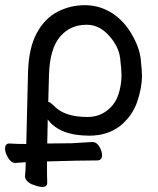

<svg xmlns="http://www.w3.org/2000/svg" viewBox="-27 -513 625 760"><path d="M140 227Q126 227 98 216Q72 203 72 184Q74 169 75 129L33 132Q17 132 5 111.5Q-7 91 -7 75Q-7 55 11 55Q34 57 77 57L84 -229Q87 -324 118.5 -382Q150 -440 200 -466Q252 -493 310 -492.5Q368 -492 417 -461Q464 -430 494.5 -377.5Q525 -325 530 -279Q535 -233 535 -215Q535 -164 515.5 -108.5Q496 -53 448 -14Q398 24 327 24Q209 24 162 -40L160 55L256 54L339 49Q355 49 366 67Q377 85 377 102Q377 121 359 122Q292 122 159 126Q159 197 160 210Q160 227 140 227ZM319 -50Q363 -50 395.5 -74.5Q428 -99 441 -137Q454 -175 454 -216Q454 -237 448.5 -283Q443 -329 404.5 -372Q366 -415 316 -415Q250 -415 210 -367Q170 -319 167 -218L164 -110Q171 -110 193 -88Q234 -50 319 -50Z"/></svg>

Font: LXGW WenKai TC
Style: Bold
Weight: 700
Designer: LXGW / Fontworks Inc.
Foundry: LXGW / Fontworks Inc.
Version: Version 1.330;April 28, 2024